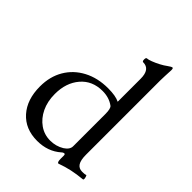

<svg xmlns="http://www.w3.org/2000/svg" viewBox="-212 -833 957 957"><g transform="rotate(45 266.0 -354.5)"><path d="M372 16Q363 16 363 -9V-30Q363 -41 358 -41Q350 -41 343 -34Q292 11 217 11Q133 11 84 -44Q35 -99 35 -191Q35 -261 66 -313.5Q97 -366 153 -395.5Q209 -425 282 -425Q336 -425 363 -411V-573Q363 -640 314 -640Q307 -640 307 -653.5Q307 -667 314 -667Q322 -667 340.5 -674Q359 -681 379 -691.5Q399 -702 412 -712Q430 -725 436 -725Q441 -725 441 -711Q440 -685 439 -669Q438 -653 438 -636V-113Q438 -74 449.5 -56.5Q461 -39 484 -39Q491 -39 498 -39.5Q505 -40 510 -42Q512 -43 514.5 -36Q517 -29 517.5 -22.5Q518 -16 514 -15Q473 -11 440.5 -4Q408 3 372 16ZM262 -36Q302 -36 335 -56Q363 -74 363 -97V-324Q363 -364 351 -372Q318 -396 272 -396Q200 -396 157 -346Q114 -296 114 -217Q114 -164 133.5 -123.5Q153 -83 186.5 -59.5Q220 -36 262 -36Z"/></g></svg>

Font: Junicode SmExp
Style: Regular
Weight: 400
Width: 6
Designer: Peter S. Baker
Version: Version 2.205; ttfautohint (v1.8.4)